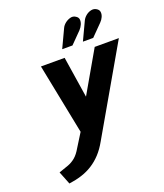

<svg xmlns="http://www.w3.org/2000/svg" viewBox="-166 -1027 990 1158"><g transform="rotate(-20 328.5 -447.5)"><path d="M450 -826Q462 -839 469 -855Q476 -871 474.5 -886Q473 -901 457 -910Q442 -920 423.5 -915Q405 -910 390 -898Q375 -886 368 -871L313 -754H379ZM583 -826Q596 -839 603 -855Q610 -871 608 -886Q606 -901 590 -910Q575 -919 557 -915Q539 -911 524 -899Q509 -887 501 -871L446 -754H512ZM502 -700 350 -436 309 -700H157L247 -248L194 -163Q174 -128 152.5 -110Q131 -92 105.5 -82.5Q80 -73 44 -61L77 22Q121 16 158.5 4Q196 -8 228.5 -28.5Q261 -49 289 -79Q317 -109 341 -152L657 -700Z"/></g></svg>

Font: Advent Pro ExtraBold
Style: Italic
Weight: 800
Italic angle: -12°
Version: Version 3.000